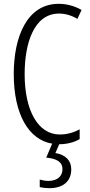

<svg xmlns="http://www.w3.org/2000/svg" viewBox="-20 -745 471 1005"><path d="M353 141C353 96 324 65 270 56L290 10C330 10 369 0 397 -17V-68C371 -54 336 -41 293 -41C180 -41 109 -165 109 -357C109 -521 159 -674 289 -674C321 -674 354 -665 385 -646L407 -693C369 -714 330 -725 287 -725C123 -725 52 -555 52 -358C52 -148 129 -14 253 7L222 80C273 85 307 100 307 141C307 179 278 202 233 202C219 202 202 199 188 195V234C202 238 221 240 239 240C310 240 353 204 353 141Z"/></svg>

Font: Noto Sans UI Condensed Light
Style: Regular
Weight: 300
Width: 3
Designer: Monotype Design Team
Foundry: Monotype Imaging Inc.
Version: Version 1.901